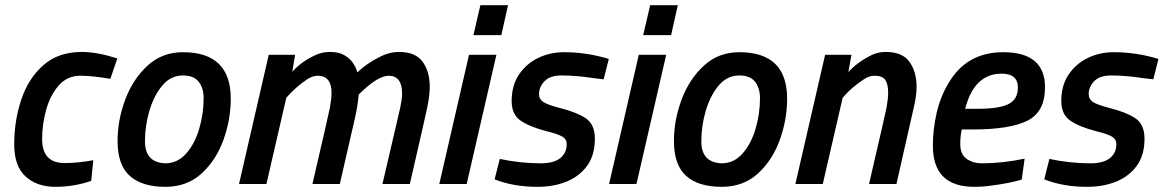

<svg xmlns="http://www.w3.org/2000/svg" viewBox="-20 -712 4503 743"><path d="M194 11Q123 11 79 -29Q35 -69 35 -153Q35 -245 62.5 -327Q90 -409 148 -460Q206 -511 297 -511Q355 -511 434 -486L407 -407Q335 -419 292 -419Q240 -419 207 -381Q174 -343 158.5 -286.5Q143 -230 143 -174Q143 -81 230 -81Q282 -81 341 -92L333 -12Q266 11 194 11Z M620 11Q529 11 482 -31.5Q435 -74 435 -166Q435 -248 465 -327.5Q495 -407 551.5 -458.5Q608 -510 688 -510Q873 -510 873 -330Q873 -250 845 -171.5Q817 -93 760.5 -41Q704 11 620 11ZM620 -80Q667 -80 700.5 -118Q734 -156 751 -214Q768 -272 768 -332Q768 -371 749 -395.5Q730 -420 688 -420Q641 -420 608.5 -381.5Q576 -343 558.5 -284.5Q541 -226 541 -165Q541 -83 620 -80Z M1566 0H1460L1529 -296Q1536 -330 1536 -350Q1536 -418 1485 -419Q1441 -419 1368 -346Q1365 -304 1352 -248L1295 0H1189Q1255 -284 1257 -297Q1263 -332 1263 -353Q1263 -418 1210 -419Q1191 -419 1170 -406Q1127 -378 1088 -334L1011 0H905L1020 -500H1122L1111 -434Q1145 -473 1201 -499Q1227 -511 1257 -511Q1291 -511 1312.5 -498.5Q1334 -486 1346 -468Q1358 -450 1363 -432Q1405 -472 1465 -499Q1494 -511 1524 -511Q1588 -511 1615.5 -473Q1643 -435 1643 -377Q1643 -348 1636 -310Q1632 -286 1566 0Z M1786 0H1680L1795 -500H1901ZM1920 -576H1812L1839 -692H1946Z M2060 11Q1967 11 1894 -18L1914 -97Q1993 -80 2073 -80Q2123 -80 2148 -100Q2173 -120 2173 -154Q2173 -174 2155 -184Q2137 -194 2096 -204Q2030 -221 1995 -245Q1960 -269 1960 -321Q1960 -381 1988 -423Q2016 -465 2062 -487.5Q2108 -510 2163 -510Q2250 -510 2336 -484L2316 -405L2274 -410Q2210 -420 2152 -420Q2109 -420 2087.5 -398Q2066 -376 2066 -348Q2066 -328 2083 -317Q2100 -306 2147 -294Q2211 -278 2246.5 -254.5Q2282 -231 2282 -175Q2282 -112 2252.5 -71Q2223 -30 2173 -9.5Q2123 11 2060 11Z M2443 0H2337L2452 -500H2558ZM2577 -576H2469L2496 -692H2603Z M2773 11Q2682 11 2635 -31.5Q2588 -74 2588 -166Q2588 -248 2618 -327.5Q2648 -407 2704.5 -458.5Q2761 -510 2841 -510Q3026 -510 3026 -330Q3026 -250 2998 -171.5Q2970 -93 2913.5 -41Q2857 11 2773 11ZM2773 -80Q2820 -80 2853.5 -118Q2887 -156 2904 -214Q2921 -272 2921 -332Q2921 -371 2902 -395.5Q2883 -420 2841 -420Q2794 -420 2761.5 -381.5Q2729 -343 2711.5 -284.5Q2694 -226 2694 -165Q2694 -83 2773 -80Z M3449 0H3343Q3409 -284 3411 -297Q3417 -332 3417 -353Q3417 -386 3406 -402.5Q3395 -419 3364 -419Q3344 -419 3323.5 -405.5Q3303 -392 3282.5 -375Q3262 -358 3241 -334L3164 0H3058L3173 -500H3275L3263 -433Q3297 -471 3353 -499Q3378 -511 3407 -511Q3473 -511 3500 -472Q3527 -433 3527 -377Q3527 -350 3520 -313Q3516 -293 3449 0Z M3750 11Q3590 11 3590 -148Q3590 -211 3604.5 -274.5Q3619 -338 3651 -391Q3721 -510 3862 -510Q4024 -510 4024 -374Q4024 -279 3956 -245Q3888 -211 3745 -211H3702Q3696 -187 3696 -154Q3696 -115 3720.5 -97.5Q3745 -80 3780 -80Q3859 -80 3945 -98L3934 -17Q3887 -3 3818 6Q3785 11 3750 11ZM3763 -291Q3847 -291 3883 -309.5Q3919 -328 3919 -373Q3919 -427 3856 -427Q3750 -427 3715 -291Z M4187 11Q4094 11 4021 -18L4041 -97Q4120 -80 4200 -80Q4250 -80 4275 -100Q4300 -120 4300 -154Q4300 -174 4282 -184Q4264 -194 4223 -204Q4157 -221 4122 -245Q4087 -269 4087 -321Q4087 -381 4115 -423Q4143 -465 4189 -487.5Q4235 -510 4290 -510Q4377 -510 4463 -484L4443 -405L4401 -410Q4337 -420 4279 -420Q4236 -420 4214.5 -398Q4193 -376 4193 -348Q4193 -328 4210 -317Q4227 -306 4274 -294Q4338 -278 4373.5 -254.5Q4409 -231 4409 -175Q4409 -112 4379.5 -71Q4350 -30 4300 -9.5Q4250 11 4187 11Z"/></svg>

Font: Storia Sans SemiBold
Style: Italic
Weight: 600
Italic angle: -13°
Designer: Campivisivi
Foundry: Accademia di Belle Arti di Urbino and students of MA course of Visual design
Version: Version 60.001;May 25, 2020;FontCreator 12.0.0.2522 64-bit